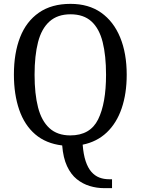

<svg xmlns="http://www.w3.org/2000/svg" viewBox="-20 -745 729 994"><path d="M518 229Q481 229 444.5 218Q408 207 377.5 182.5Q347 158 327 115Q307 72 302 8Q218 -2 162.5 -49.5Q107 -97 79.5 -176.5Q52 -256 52 -359Q52 -470 84 -552Q116 -634 181.5 -679.5Q247 -725 345 -725Q439 -725 503.5 -679.5Q568 -634 602 -551.5Q636 -469 636 -358Q636 -261 610 -184.5Q584 -108 533 -59.5Q482 -11 408 4Q412 55 423.5 89.5Q435 124 453 144.5Q471 165 494 174Q517 183 545 183H560V229ZM344 -44Q447 -44 488 -127Q529 -210 529 -358Q529 -457 511.5 -527Q494 -597 453.5 -634Q413 -671 345 -671Q278 -671 236.5 -634Q195 -597 177 -527Q159 -457 159 -358Q159 -259 177 -189Q195 -119 236 -81.5Q277 -44 344 -44Z"/></svg>

Font: Noto Serif SemiCondensed
Style: Regular
Weight: 400
Width: 4
Designer: Monotype Design Team
Foundry: Monotype Imaging Inc.
Version: Version 2.013